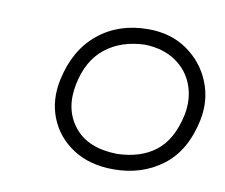

<svg xmlns="http://www.w3.org/2000/svg" viewBox="-52 -759 582 497"><g transform="rotate(10 239.0 -510.5)"><path d="M274.5 -324Q212 -324 168.2 -352.2Q124.5 -380.5 105.8 -427.2Q87 -474 99 -529.5Q116.5 -610 170.2 -653.5Q224 -697 301 -697Q360.5 -697 403.2 -667.2Q446 -637.5 465.5 -589.8Q485 -542 474 -488Q456.5 -405 402.5 -364.5Q348.5 -324 274.5 -324ZM276 -365Q338 -366.5 377.5 -397Q417 -427.5 431.5 -494.5Q440 -537 426.5 -573.5Q413 -610 380.2 -632.2Q347.5 -654.5 299.5 -656Q237 -654 195.5 -621.2Q154 -588.5 141 -524Q127.5 -457 163.5 -411.8Q199.5 -366.5 276 -365Z"/></g></svg>

Font: Commissioner Loud ExtraLight
Style: Italic
Weight: 200
Italic angle: -12°
Designer: Kostas Bartsokas
Foundry: Kostas Bartsokas
Version: Version 1.000; ttfautohint (v1.8.3)